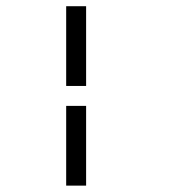

<svg xmlns="http://www.w3.org/2000/svg" viewBox="-20 -582 540 602"><path d="M187.5 -250H250V0H187.5ZM187.5 -562.5H250V-312.5H187.5Z"/></svg>

Font: Pixel Operator Mono
Style: Regular
Weight: 400
Monospace: yes
Designer: Jayvee Enaguas (HarvettFox96)
Version: 2016.04.25